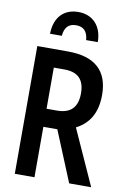

<svg xmlns="http://www.w3.org/2000/svg" viewBox="-101 -997 702 1057"><g transform="rotate(10 250.0 -469.0)"><path d="M250 -938C172 -938 118 -889 116 -793H182C186 -841 209 -864 250 -864C290 -864 314 -843 318 -793H383C383 -883 330 -938 250 -938ZM59 0H169V-282H247L363 0H486L346 -310C417 -346 457 -410 457 -510C457 -646 381 -714 231 -714H59ZM228 -383H169V-613H228C303 -613 341 -577 341 -499C341 -422 304 -383 228 -383Z"/></g></svg>

Font: Noto Sans Mono ExtraCondensed SemiBold
Style: Regular
Weight: 600
Width: 2
Designer: Monotype Design Team
Foundry: Monotype Imaging Inc.
Version: Version 2.014